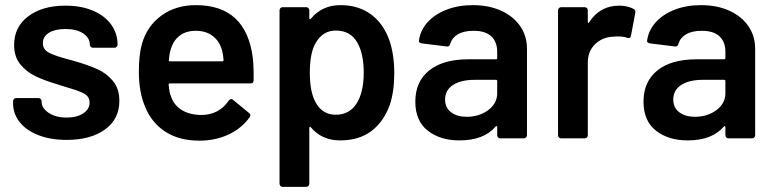

<svg xmlns="http://www.w3.org/2000/svg" viewBox="-20 -539 3020 748"><path d="M31 -136V-145Q31 -150 34.5 -153.5Q38 -157 43 -157H130Q135 -157 138.5 -153.5Q142 -150 142 -145V-143Q142 -118 169.5 -99.5Q197 -81 239 -81Q280 -81 304.5 -97.5Q329 -114 329 -139Q329 -162 309 -173.5Q289 -185 243 -198L205 -210Q154 -225 118.5 -242Q83 -259 59 -288.5Q35 -318 35 -364Q35 -434 90 -475.5Q145 -517 235 -517Q296 -517 342 -497.5Q388 -478 413 -443.5Q438 -409 438 -365Q438 -360 434.5 -356.5Q431 -353 426 -353H342Q337 -353 333.5 -356.5Q330 -360 330 -365Q330 -391 304.5 -408.5Q279 -426 235 -426Q195 -426 171 -411.5Q147 -397 147 -371Q147 -346 171 -333.5Q195 -321 249 -307L270 -301Q323 -286 359.5 -269.5Q396 -253 420.5 -223Q445 -193 445 -146Q445 -75 389 -34.5Q333 6 240 6Q177 6 129.5 -12.5Q82 -31 56.5 -63.5Q31 -96 31 -136Z M968 -226Q968 -214 956 -214H642Q637 -214 637 -209Q640 -176 646 -164Q657 -130 687 -111Q717 -92 763 -91Q833 -91 871 -147Q876 -153 881 -153Q885 -153 888 -150L950 -99Q959 -92 953 -83Q922 -39 870.5 -15Q819 9 757 9Q678 9 624 -26Q570 -61 545 -124Q521 -180 521 -259Q521 -327 533 -368Q553 -438 609 -478.5Q665 -519 743 -519Q939 -519 965 -313Q969 -272 968 -226ZM646 -349Q640 -332 638 -305Q636 -300 642 -300H846Q851 -300 851 -305Q849 -330 845 -343Q835 -379 808.5 -399Q782 -419 743 -419Q705 -419 680.5 -400.5Q656 -382 646 -349Z M1516 -254Q1516 -183 1499 -132Q1476 -66 1427.5 -29Q1379 8 1305 8Q1234 8 1191 -43Q1189 -46 1187 -45Q1185 -44 1185 -41V177Q1185 182 1181.5 185.5Q1178 189 1173 189H1081Q1076 189 1072.5 185.5Q1069 182 1069 177V-499Q1069 -504 1072.5 -507.5Q1076 -511 1081 -511H1173Q1178 -511 1181.5 -507.5Q1185 -504 1185 -499V-468Q1185 -465 1187 -464Q1189 -463 1191 -466Q1235 -519 1306 -519Q1377 -519 1426 -482.5Q1475 -446 1498 -379Q1516 -324 1516 -254ZM1397 -256Q1397 -329 1373 -371Q1347 -420 1288 -420Q1238 -420 1210 -372Q1187 -333 1187 -256Q1187 -177 1212 -136Q1238 -92 1288 -92Q1340 -92 1368 -134Q1397 -178 1397 -256Z M2033 -349V-12Q2033 -7 2029.5 -3.5Q2026 0 2021 0H1929Q1924 0 1920.5 -3.5Q1917 -7 1917 -12V-44Q1917 -47 1915 -47.5Q1913 -48 1911 -46Q1865 8 1770 8Q1695 8 1646.5 -30Q1598 -68 1598 -143Q1598 -221 1652 -264.5Q1706 -308 1805 -308H1912Q1917 -308 1917 -313V-337Q1917 -376 1894 -397.5Q1871 -419 1825 -419Q1787 -419 1764 -405.5Q1741 -392 1734 -368Q1731 -356 1720 -358L1623 -370Q1618 -371 1614.5 -373.5Q1611 -376 1612 -380Q1617 -420 1645 -451.5Q1673 -483 1719 -501Q1765 -519 1822 -519Q1885 -519 1933 -497Q1981 -475 2007 -436.5Q2033 -398 2033 -349ZM1917 -176V-223Q1917 -228 1912 -228H1829Q1776 -228 1745 -208Q1714 -188 1714 -151Q1714 -119 1737.5 -101.5Q1761 -84 1798 -84Q1847 -84 1882 -110Q1917 -136 1917 -176Z M2449 -504Q2457 -500 2455 -489L2438 -399Q2435 -387 2423 -392Q2408 -397 2388 -397Q2375 -397 2368 -396Q2326 -394 2298 -366.5Q2270 -339 2270 -295V-12Q2270 -7 2266.5 -3.5Q2263 0 2258 0H2166Q2161 0 2157.5 -3.5Q2154 -7 2154 -12V-499Q2154 -504 2157.5 -507.5Q2161 -511 2166 -511H2258Q2263 -511 2266.5 -507.5Q2270 -504 2270 -499V-454Q2270 -450 2271.5 -449.5Q2273 -449 2275 -452Q2317 -517 2392 -517Q2425 -517 2449 -504Z M2922 -349V-12Q2922 -7 2918.5 -3.5Q2915 0 2910 0H2818Q2813 0 2809.5 -3.5Q2806 -7 2806 -12V-44Q2806 -47 2804 -47.5Q2802 -48 2800 -46Q2754 8 2659 8Q2584 8 2535.5 -30Q2487 -68 2487 -143Q2487 -221 2541 -264.5Q2595 -308 2694 -308H2801Q2806 -308 2806 -313V-337Q2806 -376 2783 -397.5Q2760 -419 2714 -419Q2676 -419 2653 -405.5Q2630 -392 2623 -368Q2620 -356 2609 -358L2512 -370Q2507 -371 2503.5 -373.5Q2500 -376 2501 -380Q2506 -420 2534 -451.5Q2562 -483 2608 -501Q2654 -519 2711 -519Q2774 -519 2822 -497Q2870 -475 2896 -436.5Q2922 -398 2922 -349ZM2806 -176V-223Q2806 -228 2801 -228H2718Q2665 -228 2634 -208Q2603 -188 2603 -151Q2603 -119 2626.5 -101.5Q2650 -84 2687 -84Q2736 -84 2771 -110Q2806 -136 2806 -176Z"/></svg>

Font: Barlow SemiBold
Style: Regular
Weight: 600
Designer: Jeremy Tribby
Foundry: Tribby Type
Version: Version 1.422